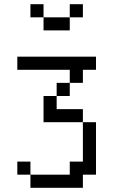

<svg xmlns="http://www.w3.org/2000/svg" viewBox="-20 -895 540 915"><path d="M437.5 -562.5V-625H62.5V-562.5H312.5V-500H250V-437.5H187.5Q187.5 -437.5 187.5 -312.5H375V-125H312.5V-62.5H125V0H375V-62.5H437.5Q437.5 -62.5 437.5 -312.5H375V-375H250V-437.5H312.5V-500H375V-562.5ZM375 -812.5V-875H312.5V-812.5H187.5V-750H312.5V-812.5ZM125 -62.5V-125H62.5V-62.5ZM187.5 -812.5V-875H125V-812.5Z"/></svg>

Font: Unifont
Style: Regular
Weight: 500
Version: Version 13.0.05